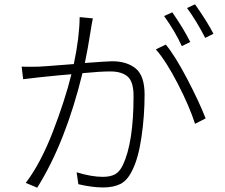

<svg xmlns="http://www.w3.org/2000/svg" viewBox="-20 -852 1040 887"><path d="M966 -696 928 -677Q888 -755 844 -815L881 -832Q940 -748 966 -696ZM859 -658 820 -639Q789 -707 738 -778L776 -795Q828 -720 859 -658ZM348 -773 409 -767Q403 -739 401 -723Q385 -621 372 -561Q478 -569 498 -569Q566 -569 607 -535.5Q648 -502 648 -415Q648 -317 633.5 -218Q619 -119 590 -63Q568 -18 536 -2Q504 14 456 14Q406 14 342 -1L334 -56Q403 -35 455 -35Q488 -35 510 -46Q532 -57 548 -90Q597 -195 597 -408Q597 -475 569.5 -498.5Q542 -522 489 -522Q444 -522 361 -514Q283 -194 152 15L99 -7Q168 -98 224 -243Q280 -388 310 -509Q268 -506 163 -495Q133 -492 87 -486L80 -544Q120 -543 158 -544Q169 -544 321 -556Q347 -679 348 -773ZM700 -624 746 -646Q789 -594 844.5 -488Q900 -382 930 -305L881 -280Q856 -359 802 -464Q748 -569 700 -624Z"/></svg>

Font: Noto Sans Korean Light
Style: Regular
Weight: 300
Designer: Ryoko NISHIZUKA  (kana & ideographs); Paul D. Hunt (Latin, Greek & Cyrillic); Wenlong ZHANG  (bopomofo); Sandoll Communi
Foundry: Adobe Systems Incorporated
Version: Version 1.000;PS 1;hotconv 1.0.78;makeotf.lib2.5.61930